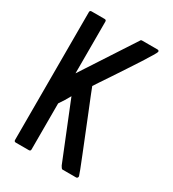

<svg xmlns="http://www.w3.org/2000/svg" viewBox="-185 -880 872 968"><g transform="rotate(30 251.5 -396.0)"><path d="M444 -778Q453 -778 453 -769Q453 -766 439.5 -743Q426 -720 405 -687.5Q384 -655 359 -617Q334 -579 311.5 -545Q289 -511 272 -486Q255 -461 251 -454Q254 -445 268 -410.5Q282 -376 301 -329Q320 -282 341 -229.5Q362 -177 380 -132.5Q398 -88 409.5 -58Q421 -28 421 -26Q421 -21 418.5 -17.5Q416 -14 411 -14H331Q328 -14 323.5 -21Q319 -28 318 -30L186 -357Q177 -340 167 -324Q157 -308 146 -292V-24Q146 -14 136 -14H60Q50 -14 50 -24V-768Q50 -778 60 -778H136Q146 -778 146 -768V-467L348 -777Q350 -778 354 -778Z"/></g></svg>

Font: Kanalisirung
Style: Regular
Weight: 500
Designer: Peter Wiegel
Foundry: Peter Wiegel
Version: 1.000